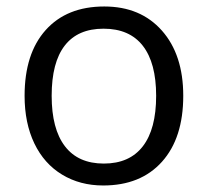

<svg xmlns="http://www.w3.org/2000/svg" viewBox="-20 -565 644 595"><path d="M547.9 -268.1Q547.9 -137.2 481.9 -63.7Q416 9.8 299.8 9.8Q228 9.8 172.4 -23.9Q116.7 -57.6 86.4 -120.6Q56.2 -183.6 56.2 -268.1Q56.2 -398.9 121.6 -471.9Q187 -544.9 303.2 -544.9Q415.5 -544.9 481.7 -470.2Q547.9 -395.5 547.9 -268.1ZM140.1 -268.1Q140.1 -165.5 181.2 -111.8Q222.2 -58.1 301.8 -58.1Q381.3 -58.1 422.6 -111.6Q463.9 -165 463.9 -268.1Q463.9 -370.1 422.6 -423.1Q381.3 -476.1 300.8 -476.1Q221.2 -476.1 180.7 -423.8Q140.1 -371.6 140.1 -268.1Z"/></svg>

Font: f0_18033 
Style: Regular
Weight: 400
Foundry: Ascender Corporation
Version: Version 1.10